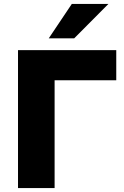

<svg xmlns="http://www.w3.org/2000/svg" viewBox="-20 -961 633 981"><path d="M72 0V-705H574V-551H259V0ZM229 -765 347 -941H534L359 -765Z"/></svg>

Font: Nunito Sans 10pt Black
Style: Regular
Weight: 900
Designer: Vernon Adams
Foundry: Vernon Adams
Version: Version 3.101;gftools[0.9.27]